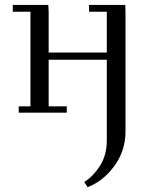

<svg xmlns="http://www.w3.org/2000/svg" viewBox="-20 -459 624 782"><path d="M32.2 -411.1V-439H176.8L178.2 -411.1V-245.1H415V-411.1H342.8V-439H490.2L491.2 -410.2V76.2Q491.2 154.3 446 216.6Q400.9 278.8 336.9 303.2L323.2 282.2Q360.8 258.3 387.9 215.1Q415 171.9 415 111.8V-215.8H178.2V-25.9H252V0H56.2V-25.9H104V-411.1Z"/></svg>

Font: Dehuti Alt
Style: Book
Weight: 400
Version: Version 1.2